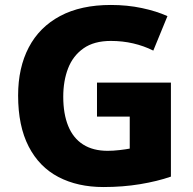

<svg xmlns="http://www.w3.org/2000/svg" viewBox="-20 -744 778 774"><path d="M371 -411H669V-32Q614 -13 544.5 -1.5Q475 10 397 10Q293 10 215.5 -30.5Q138 -71 95.5 -153.5Q53 -236 53 -359Q53 -471 96 -553Q139 -635 222.5 -679.5Q306 -724 427 -724Q493 -724 552 -711.5Q611 -699 655 -679L598 -540Q560 -559 517 -569Q474 -579 427 -579Q359 -579 316.5 -549Q274 -519 254.5 -468.5Q235 -418 235 -354Q235 -285 255 -236Q275 -187 315 -161.5Q355 -136 414 -136Q436 -136 462 -139Q488 -142 503 -145V-274H371Z"/></svg>

Font: Noto Sans Oriya ExtraBold
Style: Regular
Weight: 800
Version: Version 2.003